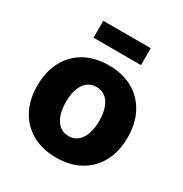

<svg xmlns="http://www.w3.org/2000/svg" viewBox="-173 -867 960 1008"><g transform="rotate(30 307.5 -363.0)"><path d="M307.6 10.3Q223.1 10.3 161.4 -24.7Q99.6 -59.6 66.7 -122.3Q33.7 -185.1 33.7 -268.6Q33.7 -352.5 66.7 -415.5Q99.6 -478.5 161.4 -513.4Q223.1 -548.3 307.6 -548.3Q392.1 -548.3 453.4 -513.4Q514.6 -478.5 547.9 -415.5Q581.1 -352.5 581.1 -268.6Q581.1 -185.1 547.9 -122.3Q514.6 -59.6 453.4 -24.7Q392.1 10.3 307.6 10.3ZM307.6 -120.1Q339.4 -120.1 362.1 -138.7Q384.8 -157.2 396.5 -190.9Q408.2 -224.6 408.2 -269.5Q408.2 -314.9 396.5 -348.1Q384.8 -381.3 362.1 -399.4Q339.4 -417.5 307.6 -417.5Q275.4 -417.5 252.7 -399.4Q230 -381.3 218.3 -348.1Q206.5 -314.9 206.5 -269.5Q206.5 -224.6 218.3 -190.9Q230 -157.2 252.7 -138.7Q275.4 -120.1 307.6 -120.1ZM451.2 -735.8V-633.3H163.6V-735.8Z"/></g></svg>

Font: Inter 17pt ExtraBold
Style: Regular
Weight: 800
Version: Version 4.001;git-66647c0bb